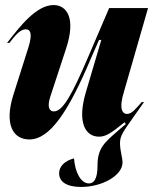

<svg xmlns="http://www.w3.org/2000/svg" viewBox="-20 -540 606 760"><path d="M8 -370H17C39 -398 59 -424 82 -424C99 -424 110 -410 93 -354L33 -165C-5 -44 34 12 96 12C177 12 250 -96 340 -309L372 -382H381L319 -172C285 -55 318 1 372 1C398 1 419 -12 473 -56L478 -49L450 -25C392 25 366 47 366 116C366 171 350 186 332 186C300 186 277 142 273 87C237 96 214 118 214 146C214 179 243 200 301 200C384 200 465 155 465 103C465 85 455 55 455 27C455 -4 468 -19 512 -82L550 -136H541C519 -111 502 -89 483 -89C465 -89 449 -108 471 -178L566 -508H412L331 -319C263 -160 228 -99 193 -99C177 -99 165 -114 179 -157L241 -346C283 -472 242 -520 192 -520C124 -520 59 -436 8 -370Z"/></svg>

Font: Nyght Serif Bold Italic
Style: Regular
Weight: 700
Italic angle: -16°
Designer: Maksym Kobuzan
Version: Version 0.410;Glyphs 3.1.2 (3151)